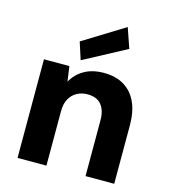

<svg xmlns="http://www.w3.org/2000/svg" viewBox="-114 -870 862 963"><g transform="rotate(15 316.5 -388.5)"><path d="M66 0V-512H198L209 -434Q231 -475 273 -499.5Q315 -524 375 -524Q437 -524 480 -498Q523 -472 545.5 -423Q568 -374 568 -304V0H419V-290Q419 -341 395.5 -370Q372 -399 323 -399Q293 -399 268.5 -385.5Q244 -372 230 -346.5Q216 -321 216 -284V0ZM245 -555 216 -645 430 -777 466 -673Z"/></g></svg>

Font: DM Sans 12pt Black
Style: Regular
Weight: 900
Version: Version 4.004;gftools[0.9.30]